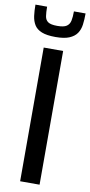

<svg xmlns="http://www.w3.org/2000/svg" viewBox="-99 -934 458 973"><g transform="rotate(10 130.0 -447.5)"><path d="M80 0V-688H180V0ZM129 -751Q84 -751 58 -761.5Q32 -772 20 -791.5Q8 -811 4.5 -837Q1 -863 1 -895H61Q61 -866 64 -846.5Q67 -827 81 -817.5Q95 -808 128 -808Q162 -808 176.5 -818Q191 -828 195 -847Q199 -866 199 -895H259Q259 -863 255.5 -837Q252 -811 239 -792Q226 -773 200 -762Q174 -751 129 -751Z"/></g></svg>

Font: Saira SemiCondensed Medium
Style: Regular
Weight: 500
Width: 4
Designer: Hector Gatti with collaboration of the Omnibus-Type team
Foundry: Omnibus-Type
Version: Version 1.101